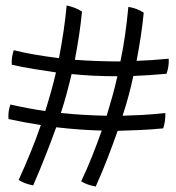

<svg xmlns="http://www.w3.org/2000/svg" viewBox="-20 -641 643 700"><path d="M202 -229Q240 -225 282 -222.5Q324 -220 369 -219Q380 -255 390 -291Q400 -327 408 -363Q361 -363 320.5 -365Q280 -367 241 -371Q233 -337 223.5 -301.5Q214 -266 202 -229ZM409 -164Q391 -113 371.5 -62.5Q352 -12 329 39Q308 35 297 30.5Q286 26 276 20Q297 -24 315.5 -70.5Q334 -117 351 -165Q311 -166 269.5 -169Q228 -172 185 -177Q168 -130 147.5 -77.5Q127 -25 101 35Q82 31 70.5 26.5Q59 22 48 15Q70 -33 90.5 -83Q111 -133 129 -185Q97 -190 68 -195.5Q39 -201 11 -207Q10 -221 11.5 -233.5Q13 -246 18 -260Q48 -253 80 -247Q112 -241 145 -236Q156 -271 166 -306.5Q176 -342 184 -377Q143 -383 103 -389.5Q63 -396 23 -405Q22 -420 24 -432.5Q26 -445 30 -458Q66 -449 106.5 -442Q147 -435 195 -429Q205 -481 212 -529Q219 -577 223 -621Q238 -618 252 -612.5Q266 -607 279 -599Q275 -557 268.5 -514Q262 -471 253 -423Q294 -420 336 -418.5Q378 -417 419 -417Q429 -464 436 -513.5Q443 -563 448 -616Q465 -613 478 -608Q491 -603 504 -595Q500 -553 493.5 -510Q487 -467 478 -419Q505 -420 534 -422Q563 -424 595 -427Q596 -414 594 -400Q592 -386 587 -372Q552 -369 522.5 -367Q493 -365 466 -364Q459 -330 449.5 -294.5Q440 -259 427 -219Q462 -220 500 -222Q538 -224 583 -229Q583 -212 581 -198.5Q579 -185 575 -173Q533 -169 491.5 -167Q450 -165 409 -164Z"/></svg>

Font: Atma
Style: Regular
Weight: 400
Designer: Gregori Vincens, Jeremie Hornus, Riccardo Olocco, Yoann Minet.
Foundry: black foundry
Version: Version 1.102;PS 1.100;hotconv 1.0.86;makeotf.lib2.5.63406